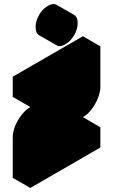

<svg xmlns="http://www.w3.org/2000/svg" viewBox="-20 -879 560 949"><path d="M130 -150Q130 -177 142 -206.5Q154 -236 174 -261.5Q194 -287 217 -300L390 -400V-500L130 -350V-450L476 -650V-450Q476 -424 464 -394Q452 -364 432.5 -338.5Q413 -313 390 -300L217 -200V-100L476 -250V-150L130 50ZM303 -660Q277 -645 259.5 -655Q242 -665 242 -695Q242 -725 259.5 -755Q277 -785 303 -800Q329 -815 346.5 -805Q364 -795 364 -765Q364 -735 346.5 -705Q329 -675 303 -660ZM390 -500V-400L303 -450V-550ZM476 -250 217 -100 130 -150 390 -300ZM390 -400 217 -300Q194 -287 174 -261.5Q154 -236 142 -206.5Q130 -177 130 -150V50L43 0V-200Q43 -227 55 -256.5Q67 -286 87 -311.5Q107 -337 130 -350L303 -450ZM476 -650 130 -450 43 -500 390 -700ZM130 -450V-350L43 -400V-500ZM347 -805Q329 -815 303 -800Q277 -785 259.5 -755Q242 -725 242 -695Q242 -665 260 -655L173 -705Q156 -715 156 -745Q156 -775 173 -805Q190 -835 217 -850Q243 -865 260 -855Z"/></svg>

Font: Nabla
Style: Regular
Weight: 400
Designer: Arthur Reinders Folmer
Foundry: Typearture
Version: Version 1.002